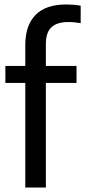

<svg xmlns="http://www.w3.org/2000/svg" viewBox="-20 -838 380 858"><path d="M93 0V-467.5H4V-543.5H93V-637Q93 -724.5 138.8 -771.2Q184.5 -818 275.5 -818Q290.5 -818 307.8 -816.8Q325 -815.5 340.5 -812.5V-734.5Q326 -737 313.5 -738.2Q301 -739.5 286 -739.5Q234.5 -739.5 209.8 -716.2Q185 -693 185 -641V-543.5H322V-467.5H185V0Z"/></svg>

Font: Encode Sans Condensed Medium
Style: Regular
Weight: 500
Width: 3
Designer: Multiple Designers
Foundry: Impallari Type
Version: Version 3.000; ttfautohint (v1.8.3) -l 8 -r 50 -G 200 -x 14 